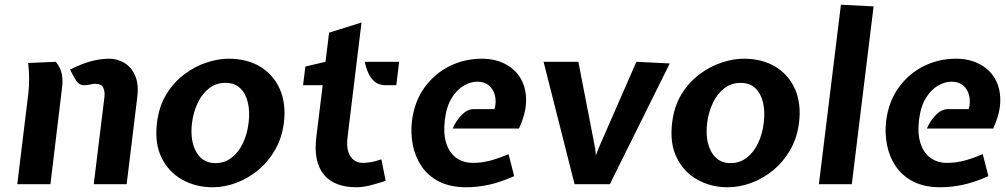

<svg xmlns="http://www.w3.org/2000/svg" viewBox="-20 -778 4250 811"><path d="M376 0 421 -367Q424 -392 415.8 -408Q407.5 -424 382 -424Q372.5 -424 363 -421.5Q353.5 -419 339 -418Q315 -416.5 301.2 -438.2Q287.5 -460 276 -484Q328.5 -510.5 367.5 -520.2Q406.5 -530 441 -530Q475.5 -530 505 -512.5Q534.5 -495 550.5 -459.2Q566.5 -423.5 560 -369L515 0ZM53 0 100 -386Q103 -414 103 -445.5Q103 -477 99 -512L216 -517Q237 -490 241.5 -463.5Q246 -437 242 -407L193 0Z M878 13Q807.5 13 750.2 -18.8Q693 -50.5 662.8 -111.2Q632.5 -172 643 -259Q651.5 -329.5 683.2 -380.8Q715 -432 759.5 -465Q804 -498 853 -514Q902 -530 945 -530Q1024.5 -530 1080.5 -495.5Q1136.5 -461 1162.8 -399.8Q1189 -338.5 1179 -259Q1171 -195.5 1142 -145Q1113 -94.5 1070.2 -59.2Q1027.5 -24 977.5 -5.5Q927.5 13 878 13ZM890 -89Q929 -89 958.5 -112Q988 -135 1006.2 -173.5Q1024.5 -212 1030 -259Q1036 -305.5 1027.2 -344Q1018.5 -382.5 994.8 -405.2Q971 -428 932 -428Q893 -428 863.5 -405.2Q834 -382.5 815.5 -344Q797 -305.5 791 -259Q782 -184 808.8 -136.5Q835.5 -89 890 -89Z M1486 13Q1391 13 1347.2 -41.5Q1303.5 -96 1316 -198L1343 -418H1260L1270 -497L1355 -517L1370 -640L1507 -683L1448 -198Q1441.5 -147 1459.8 -118.5Q1478 -90 1513 -90Q1527.5 -90 1546.2 -93Q1565 -96 1591 -105L1609 -14Q1570 -1.5 1540.5 5.8Q1511 13 1486 13ZM1609 -418Q1580 -418 1562 -433.5Q1544 -449 1534.5 -472Q1525 -495 1521 -517H1666L1654 -418Z M1950 13Q1881.5 13 1834.5 -11.2Q1787.5 -35.5 1760.2 -76.2Q1733 -117 1723.5 -166.8Q1714 -216.5 1720 -267Q1730.5 -349.5 1773.2 -408.5Q1816 -467.5 1879.2 -498.8Q1942.5 -530 2015 -530Q2070.5 -530 2113 -508.2Q2155.5 -486.5 2179 -447Q2202.5 -407.5 2202.2 -353.5Q2202 -299.5 2172 -235H1892Q1907 -269.5 1930.8 -293.2Q1954.5 -317 1980 -317H2069Q2077 -347.5 2070.8 -374Q2064.5 -400.5 2045.5 -416.8Q2026.5 -433 1996 -433Q1968.5 -433 1939.5 -416.5Q1910.5 -400 1888.2 -364.5Q1866 -329 1859 -272Q1852 -214.5 1864.8 -173.8Q1877.5 -133 1906.8 -111.5Q1936 -90 1978 -90Q2012.5 -90 2047.5 -98.8Q2082.5 -107.5 2128 -127L2152 -34Q2095 -8.5 2045.8 2.2Q1996.5 13 1950 13Z M2407 0 2276 -517H2423L2494 -151L2497 -121L2508 -151L2668 -517L2809 -510L2556 0Z M3054 13Q2983.5 13 2926.2 -18.8Q2869 -50.5 2838.8 -111.2Q2808.5 -172 2819 -259Q2827.5 -329.5 2859.2 -380.8Q2891 -432 2935.5 -465Q2980 -498 3029 -514Q3078 -530 3121 -530Q3200.5 -530 3256.5 -495.5Q3312.5 -461 3338.8 -399.8Q3365 -338.5 3355 -259Q3347 -195.5 3318 -145Q3289 -94.5 3246.2 -59.2Q3203.5 -24 3153.5 -5.5Q3103.5 13 3054 13ZM3066 -89Q3105 -89 3134.5 -112Q3164 -135 3182.2 -173.5Q3200.5 -212 3206 -259Q3212 -305.5 3203.2 -344Q3194.5 -382.5 3170.8 -405.2Q3147 -428 3108 -428Q3069 -428 3039.5 -405.2Q3010 -382.5 2991.5 -344Q2973 -305.5 2967 -259Q2958 -184 2984.8 -136.5Q3011.5 -89 3066 -89Z M3439 0 3532 -758 3670 -751 3578 0Z M3953 13Q3884.5 13 3837.5 -11.2Q3790.5 -35.5 3763.2 -76.2Q3736 -117 3726.5 -166.8Q3717 -216.5 3723 -267Q3733.5 -349.5 3776.2 -408.5Q3819 -467.5 3882.2 -498.8Q3945.5 -530 4018 -530Q4073.5 -530 4116 -508.2Q4158.5 -486.5 4182 -447Q4205.5 -407.5 4205.2 -353.5Q4205 -299.5 4175 -235H3895Q3910 -269.5 3933.8 -293.2Q3957.5 -317 3983 -317H4072Q4080 -347.5 4073.8 -374Q4067.5 -400.5 4048.5 -416.8Q4029.5 -433 3999 -433Q3971.5 -433 3942.5 -416.5Q3913.5 -400 3891.2 -364.5Q3869 -329 3862 -272Q3855 -214.5 3867.8 -173.8Q3880.5 -133 3909.8 -111.5Q3939 -90 3981 -90Q4015.5 -90 4050.5 -98.8Q4085.5 -107.5 4131 -127L4155 -34Q4098 -8.5 4048.8 2.2Q3999.5 13 3953 13Z"/></svg>

Font: Expletus Sans
Style: Italic
Weight: 400
Italic angle: -7°
Designer: Jasper de Waard
Foundry: Designtown
Version: Version 7.500